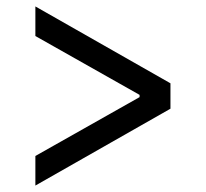

<svg xmlns="http://www.w3.org/2000/svg" viewBox="-20 -565 640 597"><path d="M90 -80 414 -263V-270L90 -453V-545L510 -306V-227L90 12Z"/></svg>

Font: IBM Plex Serif SemiBold
Style: Regular
Weight: 600
Designer: Mike Abbink, Paul van der Laan, Pieter van Rosmalen
Foundry: Bold Monday
Version: Version 2.5